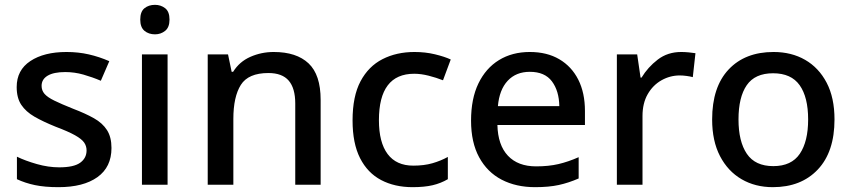

<svg xmlns="http://www.w3.org/2000/svg" viewBox="-20 -764 3522 794"><path d="M441 -152Q441 -73 383 -31.5Q325 10 222 10Q165 10 124.5 1.5Q84 -7 50 -23V-116Q85 -99 132.5 -85.5Q180 -72 225 -72Q285 -72 311.5 -91Q338 -110 338 -142Q338 -160 328 -174.5Q318 -189 290.5 -204.5Q263 -220 210 -240Q158 -261 122.5 -281.5Q87 -302 68 -330.5Q49 -359 49 -404Q49 -474 105.5 -511.5Q162 -549 255 -549Q304 -549 347.5 -539Q391 -529 432 -511L397 -430Q362 -445 325 -455.5Q288 -466 250 -466Q202 -466 177 -451Q152 -436 152 -409Q152 -390 164 -376Q176 -362 204.5 -348Q233 -334 283 -314Q333 -295 368.5 -275Q404 -255 422.5 -226Q441 -197 441 -152Z M673 -539V0H567V-539ZM621 -744Q645 -744 663 -730Q681 -716 681 -683Q681 -651 663 -636.5Q645 -622 621 -622Q595 -622 577.5 -636.5Q560 -651 560 -683Q560 -716 577.5 -730Q595 -744 621 -744Z M1112 -549Q1206 -549 1256 -502Q1306 -455 1306 -351V0H1201V-336Q1201 -399 1174 -430.5Q1147 -462 1090 -462Q1007 -462 976 -413Q945 -364 945 -272V0H839V-539H923L938 -467H944Q970 -509 1015.5 -529Q1061 -549 1112 -549Z M1686 10Q1612 10 1556 -19.5Q1500 -49 1469 -110Q1438 -171 1438 -266Q1438 -366 1471 -428Q1504 -490 1562 -519.5Q1620 -549 1694 -549Q1739 -549 1778.5 -539.5Q1818 -530 1844 -518L1812 -432Q1784 -443 1752.5 -451Q1721 -459 1693 -459Q1547 -459 1547 -267Q1547 -175 1583 -127Q1619 -79 1689 -79Q1734 -79 1768.5 -89Q1803 -99 1832 -115V-23Q1803 -6 1769 2Q1735 10 1686 10Z M2171 -549Q2242 -549 2293 -519Q2344 -489 2371.5 -434.5Q2399 -380 2399 -305V-247H2037Q2039 -164 2080.5 -120Q2122 -76 2197 -76Q2249 -76 2289.5 -85.5Q2330 -95 2373 -114V-26Q2332 -8 2291 1Q2250 10 2193 10Q2114 10 2054.5 -21Q1995 -52 1961.5 -113.5Q1928 -175 1928 -265Q1928 -356 1958.5 -419Q1989 -482 2043.5 -515.5Q2098 -549 2171 -549ZM2171 -467Q2114 -467 2079.5 -430Q2045 -393 2039 -325H2293Q2292 -388 2262.5 -427.5Q2233 -467 2171 -467Z M2797 -549Q2811 -549 2827.5 -547.5Q2844 -546 2856 -544L2845 -445Q2834 -448 2819 -450Q2804 -452 2791 -452Q2751 -452 2715.5 -432Q2680 -412 2658.5 -374.5Q2637 -337 2637 -284V0H2531V-539H2615L2629 -443H2633Q2659 -486 2700 -517.5Q2741 -549 2797 -549Z M3431 -270Q3431 -136 3362 -63Q3293 10 3176 10Q3103 10 3046.5 -23Q2990 -56 2957.5 -118.5Q2925 -181 2925 -270Q2925 -404 2993 -476.5Q3061 -549 3179 -549Q3253 -549 3309.5 -516.5Q3366 -484 3398.5 -422Q3431 -360 3431 -270ZM3034 -270Q3034 -179 3068.5 -128Q3103 -77 3178 -77Q3253 -77 3287.5 -128Q3322 -179 3322 -270Q3322 -362 3287 -411.5Q3252 -461 3177 -461Q3102 -461 3068 -411.5Q3034 -362 3034 -270Z"/></svg>

Font: Noto Sans Vithkuqi Medium
Style: Regular
Weight: 500
Version: Version 1.001